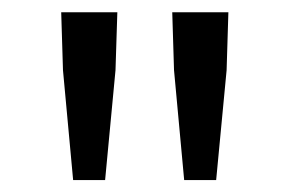

<svg xmlns="http://www.w3.org/2000/svg" viewBox="-20 -710 474 314"><path d="M99.6 -415.5 83 -595.2 80.1 -689.9H171.9L168.9 -595.2L151.9 -415.5ZM281.2 -415.5 264.6 -595.2 261.7 -689.9H353.5L350.6 -595.2L333.5 -415.5Z"/></svg>

Font: Varta Light Medium
Style: Regular
Weight: 500
Version: Version 1.004